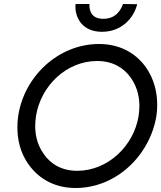

<svg xmlns="http://www.w3.org/2000/svg" viewBox="-20 -930 807 960"><path d="M358 -910C358 -906 357 -901 357 -897C357 -840 392 -771 490 -771C586 -771 648 -837 666 -909L595 -910C583 -877 558 -836 496 -836C436 -836 427 -878 427 -905C427 -906 427 -908 427 -910ZM71 -350C68 -331 67 -312 67 -294C67 -240 77 -168 128 -101C179 -33 257 10 358 10C563 10 730 -155 762 -350C765 -369 766 -388 766 -406C766 -460 755 -533 704 -601C653 -668 575 -710 475 -710C271 -710 100 -547 71 -350ZM160 -350C184 -500 311 -625 466 -625C542 -625 599 -592 635 -540C671 -488 677 -435 677 -398C677 -382 675 -366 673 -350C649 -201 520 -76 366 -76C290 -76 233 -109 198 -161C162 -212 156 -265 156 -302C156 -318 158 -334 160 -350Z"/></svg>

Font: Jost
Style: Italic
Weight: 400
Italic angle: -5°
Version: Version 3.710